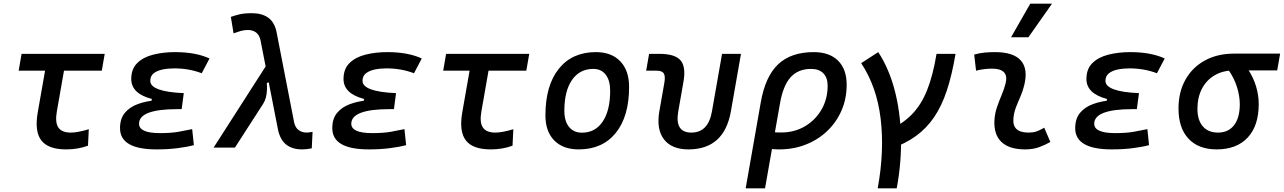

<svg xmlns="http://www.w3.org/2000/svg" viewBox="-20 -815 7087 1060"><path d="M345.2 9.8Q246.1 9.8 208 -40Q169.9 -89.8 188.5 -195.3L245.1 -517.6H349.6L293.9 -200.2Q283.2 -139.6 302 -111.3Q320.8 -83 371.1 -83Q408.2 -83 470.2 -101.6L465.8 -10.7Q411.1 9.8 345.2 9.8ZM83 -424.8 99.1 -517.6H558.1L542 -424.8Z M844.2 9.8Q642.6 9.8 642.6 -107.4Q642.6 -159.7 669.2 -191.9Q695.8 -224.1 741.5 -240.7Q787.1 -257.3 844.2 -261.7L994.6 -300.8L982.9 -212.4H957.5Q904.8 -212.4 865.5 -207.3Q826.2 -202.1 800 -192.1Q773.9 -182.1 760.7 -167Q747.6 -151.9 747.6 -131.8Q747.6 -80.1 863.8 -80.1Q924.8 -80.1 966.6 -87.6Q1008.3 -95.2 1041 -102.1L1050.3 -13.7Q1009.3 -2.9 957.3 3.4Q905.3 9.8 844.2 9.8ZM808.1 -212.4 818.4 -268.6Q704.6 -298.3 704.6 -378.9Q704.6 -434.6 737.8 -467Q771 -499.5 826.2 -513.4Q881.3 -527.3 946.8 -527.3Q1060.1 -527.3 1136.7 -492.2L1093.8 -410.6Q1023.4 -437.5 941.9 -437.5Q907.2 -437.5 877 -431.2Q846.7 -424.8 828.1 -409.9Q809.6 -395 809.6 -368.7Q809.6 -338.9 856 -321.8Q902.3 -304.7 994.6 -300.8L982.9 -212.4Z M1648.4 9.8Q1594.7 9.8 1561.5 -15.6Q1528.3 -41 1515.6 -95.2L1418 -593.8Q1411.1 -623.5 1392.6 -636.5Q1374 -649.4 1349.1 -649.4Q1326.7 -649.4 1307.4 -643.6Q1288.1 -637.7 1269.5 -630.9L1254.4 -721.7Q1274.4 -729 1301.3 -735.6Q1328.1 -742.2 1370.6 -742.2Q1424.8 -742.2 1459.2 -718.5Q1493.7 -694.8 1505.9 -642.6L1604 -138.7Q1610.8 -109.4 1629.4 -96.2Q1647.9 -83 1674.8 -83Q1677.2 -83 1684.6 -84Q1691.9 -85 1705.6 -86.9L1701.2 3.9Q1687.5 6.8 1674.8 8.3Q1662.1 9.8 1648.4 9.8ZM1159.2 0 1478.5 -498 1527.3 -380.4 1453.1 -356.9Q1454.6 -336.4 1453.6 -315.9Q1452.6 -295.4 1447.8 -276.4Q1442.9 -257.3 1432.1 -240.7L1276.9 0Z M2016.1 9.8Q1814.5 9.8 1814.5 -107.4Q1814.5 -159.7 1841.1 -191.9Q1867.7 -224.1 1913.3 -240.7Q1959 -257.3 2016.1 -261.7L2166.5 -300.8L2154.8 -212.4H2129.4Q2076.7 -212.4 2037.4 -207.3Q1998 -202.1 1971.9 -192.1Q1945.8 -182.1 1932.6 -167Q1919.4 -151.9 1919.4 -131.8Q1919.4 -80.1 2035.6 -80.1Q2096.7 -80.1 2138.4 -87.6Q2180.2 -95.2 2212.9 -102.1L2222.2 -13.7Q2181.2 -2.9 2129.2 3.4Q2077.1 9.8 2016.1 9.8ZM1980 -212.4 1990.2 -268.6Q1876.5 -298.3 1876.5 -378.9Q1876.5 -434.6 1909.7 -467Q1942.9 -499.5 1998 -513.4Q2053.2 -527.3 2118.7 -527.3Q2231.9 -527.3 2308.6 -492.2L2265.6 -410.6Q2195.3 -437.5 2113.8 -437.5Q2079.1 -437.5 2048.8 -431.2Q2018.6 -424.8 2000 -409.9Q1981.4 -395 1981.4 -368.7Q1981.4 -338.9 2027.8 -321.8Q2074.2 -304.7 2166.5 -300.8L2154.8 -212.4Z M2689 9.8Q2589.8 9.8 2551.8 -40Q2513.7 -89.8 2532.2 -195.3L2588.9 -517.6H2693.4L2637.7 -200.2Q2627 -139.6 2645.8 -111.3Q2664.6 -83 2714.8 -83Q2752 -83 2814 -101.6L2809.6 -10.7Q2754.9 9.8 2689 9.8ZM2426.8 -424.8 2442.9 -517.6H2901.9L2885.7 -424.8Z M3174.8 9.8Q3088.4 9.8 3039.8 -39.8Q2991.2 -89.4 2991.2 -177.7Q2991.2 -342.8 3064.9 -435.1Q3138.7 -527.3 3269.5 -527.3Q3356 -527.3 3404.5 -476.6Q3453.1 -425.8 3453.1 -335Q3453.1 -172.4 3379.6 -81.3Q3306.2 9.8 3174.8 9.8ZM3192.9 -82.5Q3266.1 -82.5 3307.4 -143.8Q3348.6 -205.1 3348.6 -314Q3348.6 -370.6 3324.2 -402.6Q3299.8 -434.6 3255.4 -434.6Q3180.2 -434.6 3137.9 -373.5Q3095.7 -312.5 3095.7 -203.6Q3095.7 -146.5 3121.3 -114.5Q3147 -82.5 3192.9 -82.5Z M3780.8 9.8Q3688 9.8 3645.5 -45.9Q3603 -101.6 3620.1 -200.2L3647.5 -356.4Q3654.3 -394 3644.8 -409.4Q3635.3 -424.8 3605 -424.8H3547.4L3563.5 -517.6H3621.1Q3707 -517.6 3737.5 -481.4Q3768.1 -445.3 3752.9 -361.3L3724.6 -200.2Q3704.1 -83 3796.9 -83Q3890.1 -83 3910.6 -200.2L3966.3 -517.6H4070.8L4015.1 -200.2Q3978 9.8 3780.8 9.8Z M4472.7 -527.3Q4559.1 -527.3 4606.7 -480.2Q4654.3 -433.1 4654.3 -346.7Q4654.3 -270.5 4626.2 -205.6Q4598.1 -140.6 4547.6 -92.3Q4497.1 -43.9 4429.2 -17.1Q4361.3 9.8 4281.2 9.8Q4256.8 9.8 4232.7 7.1Q4208.5 4.4 4184.1 -0.5L4203.1 -95.7Q4230 -83.5 4292 -83.5Q4365.2 -83.5 4423.3 -117.4Q4481.4 -151.4 4515.4 -210Q4549.3 -268.6 4549.3 -341.8Q4549.3 -386.2 4525.4 -410.4Q4501.5 -434.6 4458 -434.6Q4386.7 -434.6 4345.2 -388.9Q4303.7 -343.3 4286.6 -246.1L4203.6 224.6H4096.7L4180.2 -250.5Q4205.1 -393.1 4276.1 -460.2Q4347.2 -527.3 4472.7 -527.3Z M4825.7 224.6Q4863.3 19 4842 -158.7Q4820.8 -336.4 4734.4 -466.3L4828.6 -527.3Q4886.7 -439 4918.5 -320.1Q4950.2 -201.2 4954.1 -62.3Q4958 76.7 4930.7 224.6ZM4897.9 6.3 4880.4 -92.8Q4960.4 -128.9 5013.2 -182.4Q5065.9 -235.8 5098.4 -317.4Q5130.9 -398.9 5150.4 -517.6H5255.4Q5235.8 -401.4 5207.3 -315.2Q5178.7 -229 5136.7 -167.5Q5094.7 -106 5036.1 -63.7Q4977.5 -21.5 4897.9 6.3Z M5745.1 -109.9 5778.8 -31.2Q5749 -14.2 5715.8 -2.2Q5682.6 9.8 5639.6 9.8Q5551.3 9.8 5508.3 -31.7Q5465.3 -73.2 5470.2 -153.3Q5472.7 -189.9 5484.6 -224.6Q5496.6 -259.3 5510.5 -292Q5524.4 -324.7 5531.7 -355Q5542 -395 5523.2 -415.5Q5504.4 -436 5458 -436Q5411.6 -436 5368.7 -424.8L5358.4 -513.7Q5387.2 -522 5416 -524.7Q5444.8 -527.3 5473.6 -527.3Q5574.7 -527.3 5615.7 -481.2Q5656.7 -435.1 5634.8 -345.2Q5626.5 -310.5 5613 -280.5Q5599.6 -250.5 5588.4 -221.2Q5577.1 -191.9 5574.7 -157.7Q5569.3 -83 5658.7 -83Q5683.1 -83 5701.4 -89.1Q5719.7 -95.2 5745.1 -109.9ZM5562 -609.4 5668 -794.9H5788.1L5657.7 -609.4Z M6117.7 9.8Q5916 9.8 5916 -107.4Q5916 -159.7 5942.6 -191.9Q5969.2 -224.1 6014.9 -240.7Q6060.5 -257.3 6117.7 -261.7L6268.1 -300.8L6256.3 -212.4H6231Q6178.2 -212.4 6138.9 -207.3Q6099.6 -202.1 6073.5 -192.1Q6047.4 -182.1 6034.2 -167Q6021 -151.9 6021 -131.8Q6021 -80.1 6137.2 -80.1Q6198.2 -80.1 6240 -87.6Q6281.7 -95.2 6314.5 -102.1L6323.7 -13.7Q6282.7 -2.9 6230.7 3.4Q6178.7 9.8 6117.7 9.8ZM6081.5 -212.4 6091.8 -268.6Q5978 -298.3 5978 -378.9Q5978 -434.6 6011.2 -467Q6044.4 -499.5 6099.6 -513.4Q6154.8 -527.3 6220.2 -527.3Q6333.5 -527.3 6410.2 -492.2L6367.2 -410.6Q6296.9 -437.5 6215.3 -437.5Q6180.7 -437.5 6150.4 -431.2Q6120.1 -424.8 6101.6 -409.9Q6083 -395 6083 -368.7Q6083 -338.9 6129.4 -321.8Q6175.8 -304.7 6268.1 -300.8L6256.3 -212.4Z M6696.8 9.8Q6596.7 9.8 6541.5 -49.3Q6486.3 -108.4 6486.3 -215.8Q6486.3 -307.1 6524.7 -375.2Q6563 -443.4 6632.1 -481.2Q6701.2 -519 6793.5 -519H7047.4L7031.2 -426.3H6793.5Q6732.4 -426.3 6686.8 -399.9Q6641.1 -373.5 6616 -325.7Q6590.8 -277.8 6590.8 -213.9Q6590.8 -151.9 6620.6 -117.4Q6650.4 -83 6704.1 -83Q6761.7 -83 6793.2 -124Q6824.7 -165 6824.7 -240.2Q6824.7 -284.2 6809.1 -334.7Q6793.5 -385.3 6758.3 -434.6H6868.7Q6899.4 -388.2 6914.3 -338.9Q6929.2 -289.6 6929.2 -240.2Q6929.2 -121.1 6868.4 -55.7Q6807.6 9.8 6696.8 9.8Z"/></svg>

Font: Cascadia Mono NF
Style: Italic
Weight: 400
Italic angle: -10°
Monospace: yes
Designer: Aaron Bell
Foundry: Saja Typeworks
Version: Version 2404.023